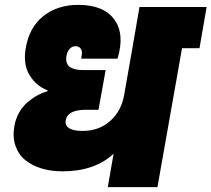

<svg xmlns="http://www.w3.org/2000/svg" viewBox="-20 -769 869 789"><path d="M236.8 -64.9Q189.5 -64.9 150.1 -76.9Q110.8 -88.9 83.3 -111.6Q55.7 -134.3 43.5 -170.2Q31.2 -206.1 39.1 -251Q44.4 -281.7 59.3 -307.4Q74.2 -333 94.2 -349.9Q114.3 -366.7 134.3 -377.4Q154.3 -388.2 174.8 -394L175.8 -397.9Q128.4 -415.5 101.3 -460.4Q74.2 -505.4 85.9 -571.8Q100.1 -656.7 158.2 -702.9Q216.3 -749 301.8 -749Q405.3 -749 449.5 -689.2Q493.7 -629.4 462.9 -527.8H314Q315.9 -539.1 316.7 -550.5Q317.4 -562 310.5 -570.6Q303.7 -579.1 290 -579.1Q276.9 -579.1 267.3 -569.3Q257.8 -559.6 253.9 -543Q250 -523.9 254.4 -511Q258.8 -498 270 -491.9Q281.2 -485.8 293.5 -483.4Q305.7 -481 321.8 -481H414.1L384.8 -317.9H333Q257.3 -317.9 250 -273.9Q246.6 -252.9 264.4 -241.9Q282.2 -231 319.8 -231Q386.7 -231 432.6 -271.7Q478.5 -312.5 490.2 -378.9L523.9 -570.8L553.2 -740.2H829.1L799.8 -570.8H728L627 0H422.9L446.8 -137.2Q368.7 -64.9 236.8 -64.9Z"/></svg>

Font: SVN-Poppins Black
Style: Italic
Weight: 900
Italic angle: -10°
Designer: Ninad Kale (Devanagari), Jonny Pinhorn (Latin)
Foundry: Indian Type Foundry
Version: Version 3.002 2017